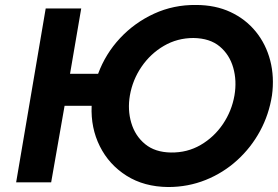

<svg xmlns="http://www.w3.org/2000/svg" viewBox="-20 -734 1119 773"><path d="M164 -700H307L262 -437H375Q405 -518 463.5 -580.5Q522 -643 600.5 -679Q679 -715 769 -714Q847 -714 908 -685.5Q969 -657 1010 -606.5Q1051 -556 1068 -490Q1085 -424 1075 -350Q1063 -273 1027 -206.5Q991 -140 935 -89Q879 -38 808 -9.5Q737 19 657 19Q560 18 489.5 -26.5Q419 -71 382 -145Q345 -219 349 -308H240L186 0H45ZM503 -350Q493 -292 508.5 -239.5Q524 -187 564 -154Q604 -121 668 -120Q734 -119 788 -150.5Q842 -182 877.5 -234.5Q913 -287 924 -350Q934 -409 919 -461.5Q904 -514 864.5 -547Q825 -580 759 -581Q694 -581 640 -549.5Q586 -518 550 -465.5Q514 -413 503 -350Z"/></svg>

Font: Von Semi
Style: Italic
Weight: 600
Version: Version 4.000; ttfautohint (v1.8.4.7-5d5b)